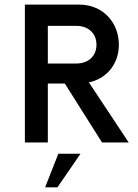

<svg xmlns="http://www.w3.org/2000/svg" viewBox="-20 -615 594 829"><path d="M363.8 -259.3C441.9 -275.4 493.2 -340.3 493.2 -421.9C493.2 -518.6 423.8 -595.2 321.3 -595.2H87.4V0H186.5V-254.4H259.8L420.4 0H535.6ZM186.5 -340.8V-503.4H309.1C361.8 -503.4 396.5 -470.7 396.5 -421.9C396.5 -373.5 362.3 -340.8 309.1 -340.8ZM174.8 193.8H228L327.6 48.8H231.9Z"/></svg>

Font: Now SemiBold
Style: Regular
Weight: 600
Designer: Alfredo Marco Pradil
Foundry: Alfredo Marco Pradil
Version: Version 1.200;hotconv 1.0.109;makeotfexe 2.5.65596